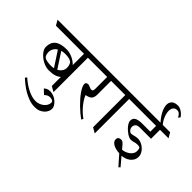

<svg xmlns="http://www.w3.org/2000/svg" viewBox="-219 -1469 2286 2286"><g transform="rotate(45 924.5 -326.0)"><path d="M467.8 -190.9Q443.8 -168 405.3 -155.8Q366.7 -143.6 310.5 -143.6Q284.2 -143.6 257.3 -151.1Q230.5 -158.7 205.8 -171.9Q181.2 -185.1 159.7 -202.4Q138.2 -219.7 122.1 -238.8Q106 -257.8 96.9 -278.1Q87.9 -298.3 87.9 -316.9Q87.9 -394.5 136.2 -433.1Q184.6 -471.7 286.1 -471.7Q310.5 -471.7 335.7 -465.6Q360.8 -459.5 384.5 -448.7Q408.2 -438 429.7 -422.9Q451.2 -407.7 467.8 -390.1V-580.1H-4.9L-42 -644.5H641.1L678.2 -580.1H533.7V0L467.8 -38.1ZM308.1 -421.4Q292.5 -421.4 278.3 -419.4Q264.2 -417.5 251.5 -413.6L377 -220.7Q407.7 -236.3 425.3 -262Q442.9 -287.6 442.9 -319.8Q442.9 -343.8 435.8 -365Q428.7 -386.2 417.5 -396Q401.4 -409.7 372.3 -415.5Q343.3 -421.4 308.1 -421.4ZM288.6 -200.7Q301.3 -200.7 313.2 -201.9Q325.2 -203.1 336.4 -205.6L211.9 -396Q184.1 -378.9 168.9 -352.8Q153.8 -326.7 153.8 -295.4Q153.8 -274.9 159.9 -254.6Q166 -234.4 180.2 -223.1Q188 -216.8 200.9 -212.4Q213.9 -208 228.5 -205.6Q243.2 -203.1 258.8 -201.9Q274.4 -200.7 288.6 -200.7Z M498.5 19.5Q530.8 19.5 560.5 32Q590.3 44.4 613 64Q635.7 83.5 649.4 106.7Q663.1 129.9 663.1 150.9Q663.1 171.4 653.3 195.1Q643.6 218.8 623.5 238.5Q603.5 258.3 573 271.5Q542.5 284.7 501 284.7Q452.6 284.7 405.5 268.6Q358.4 252.4 315.4 227.8Q272.5 203.1 235.6 173.8Q198.7 144.5 171.4 118.7L188.5 96.7Q216.8 122.1 249.5 145.5Q282.2 168.9 316.9 187Q351.6 205.1 387.2 215.8Q422.9 226.6 456.5 226.6Q486.8 226.6 513.7 216.3Q540.5 206.1 560.8 189.2Q581.1 172.4 592.8 150.9Q604.5 129.4 604.5 106.9Q604.5 88.4 589.1 79.8Q573.7 71.3 548.3 71.3Q527.3 71.3 510.7 79.8Q494.1 88.4 478.5 104L421.4 50.8Q435.1 35.6 455.1 27.6Q475.1 19.5 498.5 19.5Z M1102.1 -580.1H923.8V-353Q923.8 -326.2 918.9 -308.1Q914.1 -290 902.6 -277.8Q891.1 -265.6 872.8 -258.3Q854.5 -251 827.6 -245.1Q838.4 -218.8 856.4 -189.7Q874.5 -160.6 898.4 -131.6Q922.4 -102.5 950.9 -75.4Q979.5 -48.3 1011.2 -26.4L997.6 -2.9Q969.2 -22.9 938 -49.1Q906.7 -75.2 876.5 -104.7Q846.2 -134.3 818.6 -165.5Q791 -196.8 770 -226.6Q749 -256.3 736.6 -283Q724.1 -309.6 724.1 -330.1Q724.1 -345.7 736.1 -352.5Q748 -359.4 762.7 -359.4Q770 -359.4 778.1 -356.2Q786.1 -353 794.7 -349.1Q803.2 -345.2 811.8 -342Q820.3 -338.9 829.1 -338.9Q834.5 -338.9 839.6 -339.8Q844.7 -340.8 848.9 -344.5Q853 -348.1 855.5 -355.2Q857.9 -362.3 857.9 -375V-580.1H631.3L594.2 -644.5H1064.9Z M1162.6 -580.1H1055.2L1018.1 -644.5H1335.9L1373 -580.1H1228.5V0L1162.6 -38.1Z M1890.6 -580.1H1747.6V-428.7H1560.1Q1520.5 -428.7 1503.2 -411.6Q1485.8 -394.5 1485.8 -367.2Q1485.8 -356 1490.2 -344.7Q1494.6 -333.5 1502 -324.5Q1509.3 -315.4 1518.6 -309.8Q1527.8 -304.2 1537.1 -304.2Q1549.3 -304.2 1559.8 -306.9Q1570.3 -309.6 1581.5 -312.5Q1592.8 -315.4 1605.7 -318.1Q1618.7 -320.8 1635.7 -320.8Q1655.3 -320.8 1674.8 -314.9Q1694.3 -309.1 1712.2 -298.8Q1730 -288.6 1745.1 -274.7Q1760.3 -260.7 1771.7 -244.6Q1783.2 -228.5 1789.6 -210.4Q1795.9 -192.4 1795.9 -174.3Q1795.9 -141.6 1782.2 -116.9Q1768.6 -92.3 1746.6 -75.2Q1724.6 -58.1 1697 -48.6Q1669.4 -39.1 1642.1 -37.6L1731.9 68.8L1711.9 85.4L1602.5 -38.6Q1571.3 -40.5 1544.2 -47.1Q1517.1 -53.7 1497.1 -64.9Q1477.1 -76.2 1465.6 -91.8Q1454.1 -107.4 1454.1 -127.9Q1454.1 -148.9 1467.5 -159.9Q1481 -170.9 1502.4 -170.9Q1516.6 -170.9 1528.6 -164.3Q1540.5 -157.7 1556.2 -139.6L1595.7 -92.8Q1621.6 -94.7 1646.5 -104.5Q1671.4 -114.3 1690.7 -129.4Q1710 -144.5 1721.9 -164.1Q1733.9 -183.6 1733.9 -204.6Q1733.9 -231.9 1729.5 -243.7Q1725.1 -255.4 1723.1 -257.3Q1721.2 -259.3 1710.9 -262.7Q1700.7 -266.1 1685.1 -266.1Q1667.5 -266.1 1655.8 -263.7Q1644 -261.2 1633.8 -258.1Q1623.5 -254.9 1612.3 -252.4Q1601.1 -250 1584 -250Q1570.3 -250 1552.5 -257.6Q1534.7 -265.1 1516.4 -277.6Q1498 -290 1480.5 -306.2Q1462.9 -322.3 1449.2 -339.6Q1435.5 -356.9 1427.2 -374Q1418.9 -391.1 1418.9 -405.3Q1418.9 -424.8 1425.8 -439.2Q1432.6 -453.6 1448 -463.1Q1463.4 -472.7 1487.5 -477.5Q1511.7 -482.4 1546.9 -482.4H1681.6V-580.1H1326.2L1289.1 -644.5H1691.4Q1643.1 -698.7 1616.9 -751.5Q1590.8 -804.2 1590.8 -846.7Q1590.8 -886.2 1616.7 -910.9Q1642.6 -935.5 1697.8 -935.5Q1711.4 -935.5 1727.8 -929.7Q1744.1 -923.8 1760.3 -913.6Q1776.4 -903.3 1791 -888.9Q1805.7 -874.5 1815.9 -857.4L1796.4 -833.5Q1783.7 -861.3 1767.3 -876Q1751 -890.6 1727.5 -890.6Q1710 -890.6 1697.3 -884.8Q1684.6 -878.9 1676.5 -868.2Q1668.5 -857.4 1664.6 -843Q1660.6 -828.6 1660.6 -812Q1660.6 -793 1665.5 -771.2Q1670.4 -749.5 1679.2 -727.5Q1688 -705.6 1700.7 -684.3Q1713.4 -663.1 1729.5 -644.5H1853.5Z"/></g></svg>

Font: Kurinto Seri
Style: Regular
Weight: 400
Designer: Kurinto was developed by Clint Goss from a range of fonts that are compatible with the SIL Open Font License Version 1.1
Foundry: Clinton F. Goss
Version: Version 2.196; July 25, 2020